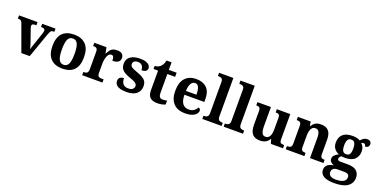

<svg xmlns="http://www.w3.org/2000/svg" viewBox="-21 -1747 5841 2971"><g transform="rotate(20 2899.5 -262.0)"><path d="M80.3 -435.2Q73.3 -454.5 64.4 -464.8Q55.5 -475.1 41.7 -479.1Q27.9 -483 5.7 -483V-536H310.3V-483H284.5Q259.1 -483 247.6 -474.1Q236.1 -465.2 236.1 -446.6Q236.1 -436.8 238.7 -427Q241.3 -417.1 244.7 -407.3L310.4 -218.3Q318.2 -197.7 324.6 -176.8Q331 -155.8 336.5 -137Q341.9 -118.2 345.2 -101.3Q349.6 -121.2 358.9 -148.1Q368.3 -175.1 376 -197.7L443.4 -399.1Q448.4 -412.3 450.7 -423.8Q453 -435.3 453 -446.7Q453 -463.5 440.8 -473.2Q428.7 -483 401.5 -483H386.4V-536H606.2V-483H586Q571.1 -483 560.3 -477Q549.6 -471 540.5 -455.1Q531.3 -439.3 521.1 -410.2L376.4 0H238.4Z M910.9 10Q790.8 10 721.8 -59.6Q652.9 -129.2 652.9 -270.2Q652.9 -410.7 719 -479.8Q785.2 -548.9 914.1 -548.9Q1034.2 -548.9 1103.1 -479.8Q1172.1 -410.7 1172.1 -270.2Q1172.1 -129.2 1105.9 -59.6Q1039.8 10 910.9 10ZM913 -53Q951.4 -53 974.4 -77.7Q997.5 -102.3 1007.3 -150.9Q1017.1 -199.6 1017.1 -270.2Q1017.1 -377.5 993.3 -431.2Q969.5 -484.9 911.9 -484.9Q854.4 -484.9 831.4 -431.2Q808.5 -377.5 808.5 -270.3Q808.5 -163.1 831.9 -108.1Q855.4 -53 913 -53Z M1239.7 0V-53H1243.8Q1266.8 -53 1283.6 -58Q1300.3 -63 1309.9 -78.5Q1319.4 -94 1319.4 -125V-415Q1319.4 -445 1310.8 -459.5Q1302.2 -474 1286.3 -478.5Q1270.5 -483 1248.5 -483H1244.9V-536H1444.7L1464.9 -440.5H1469.9Q1485.2 -475.7 1504.2 -499.8Q1523.3 -524 1550.6 -535.9Q1577.9 -547.7 1619 -547.7Q1676.4 -547.7 1702.3 -523.2Q1728.2 -498.7 1728.2 -459.7Q1728.2 -414.2 1695.4 -391.8Q1662.6 -369.5 1602.7 -369.5Q1602.7 -410.5 1593.3 -431.6Q1583.9 -452.7 1555.5 -452.7Q1533.3 -452.7 1517.5 -436Q1501.7 -419.2 1491.9 -391.8Q1482 -364.5 1477 -333.2Q1472 -302 1472 -273V-120Q1472 -91 1481.2 -76.5Q1490.4 -62 1506.3 -57.5Q1522.2 -53 1541.8 -53H1573.9V0Z M1972.1 10Q1902.4 10 1859.3 -4.3Q1816.2 -18.6 1796.3 -44.5Q1776.4 -70.3 1776.4 -103.5Q1776.4 -131.7 1789.1 -148.2Q1801.9 -164.6 1821.9 -171.5Q1841.9 -178.3 1863.8 -178.3Q1863.8 -116.5 1892.5 -83.9Q1921.2 -51.3 1976.4 -51.3Q2026.5 -51.3 2049.8 -71.9Q2073.1 -92.5 2073.1 -122Q2073.1 -143.6 2061.1 -158.1Q2049.2 -172.7 2022.7 -185.8Q1996.2 -199 1951.8 -214.2Q1895 -234.3 1857.4 -256.4Q1819.9 -278.5 1801.3 -309.9Q1782.8 -341.3 1782.8 -388.9Q1782.8 -469.1 1841.9 -508.5Q1900.9 -547.9 1998.1 -547.9Q2058.3 -547.9 2096 -534.2Q2133.7 -520.6 2151.4 -499Q2169 -477.4 2169 -453Q2169 -420.8 2146.2 -403.4Q2123.3 -386 2075.6 -386Q2075.6 -435.5 2050.5 -462Q2025.4 -488.6 1983.2 -488.6Q1943.8 -488.6 1922.9 -472.1Q1902.1 -455.7 1902.1 -426.5Q1902.1 -394.3 1928.3 -376.2Q1954.5 -358 2023.2 -334.5Q2076.8 -315.9 2114.4 -294.5Q2152.1 -273.1 2171.6 -242.1Q2191.2 -211 2191.2 -162.7Q2191.2 -82.3 2134.3 -36.2Q2077.4 10 1972.1 10Z M2477.9 10Q2401.3 10 2360.5 -25.4Q2319.6 -60.7 2319.6 -147.9V-468H2244.7V-519Q2277.2 -519 2302.7 -531.7Q2328.2 -544.4 2343 -560.9Q2358.3 -576.5 2370.2 -601.4Q2382 -626.2 2389 -660.2H2472.2V-536H2600.3V-468H2472.2V-158.2Q2472.2 -113.6 2487.7 -92.5Q2503.1 -71.4 2538.3 -71.4Q2557.5 -71.4 2575.4 -74Q2593.3 -76.6 2609.3 -80.2V-15.3Q2593.4 -7.5 2558.7 1.2Q2524 10 2477.9 10Z M2935.1 10Q2807 10 2741.4 -62.3Q2675.9 -134.6 2675.9 -265.2Q2675.9 -405.7 2740.8 -477.3Q2805.8 -548.9 2924 -548.9Q3033.2 -548.9 3095.6 -488Q3158.1 -427.2 3158.1 -308.2V-256.9H2830.3Q2832.3 -156.6 2867.5 -110.9Q2902.7 -65.2 2970 -65.2Q3021.4 -65.2 3054.5 -89.3Q3087.5 -113.4 3104.3 -147.9Q3118.3 -143.8 3128.1 -132.5Q3137.8 -121.1 3137.8 -104.1Q3137.8 -78.3 3117.1 -51.8Q3096.3 -25.3 3051.8 -7.7Q3007.3 10 2935.1 10ZM3004.9 -320.8Q3004.9 -397.3 2986.8 -440.6Q2968.6 -483.9 2926 -483.9Q2884.4 -483.9 2859.4 -442.1Q2834.4 -400.4 2832.3 -320.8Z M3218.1 0V-53H3229.9Q3250.6 -53 3266.5 -58.9Q3282.4 -64.8 3291.6 -80.3Q3300.9 -95.8 3300.9 -123.9V-645.9Q3300.9 -673 3288.8 -685.8Q3276.7 -698.6 3260.2 -702.8Q3243.8 -707 3229.9 -707H3218.1V-760H3453.5V-123.9Q3453.5 -95.8 3462.7 -80.3Q3472 -64.8 3488.4 -58.9Q3504.8 -53 3524.4 -53H3536.3V0Z M3570.1 0V-53H3581.9Q3602.6 -53 3618.5 -58.9Q3634.4 -64.8 3643.6 -80.3Q3652.9 -95.8 3652.9 -123.9V-645.9Q3652.9 -673 3640.8 -685.8Q3628.7 -698.6 3612.2 -702.8Q3595.8 -707 3581.9 -707H3570.1V-760H3805.5V-123.9Q3805.5 -95.8 3814.7 -80.3Q3824 -64.8 3840.4 -58.9Q3856.8 -53 3876.4 -53H3888.3V0Z M4168.7 10Q4082.2 10 4041.5 -38.2Q4000.8 -86.5 4000.8 -187.7V-412.1Q4000.8 -441.5 3994.2 -456.6Q3987.7 -471.7 3973.2 -477.3Q3958.8 -483 3934.5 -483H3930.9V-536H4153.4V-215.9Q4153.4 -173.5 4160.3 -141.7Q4167.2 -109.8 4183.5 -92.3Q4199.8 -74.9 4228.8 -74.9Q4261.2 -74.9 4281.4 -93.6Q4301.6 -112.4 4310.8 -146.6Q4320 -180.8 4320 -227V-419.1Q4320 -448.2 4311.6 -461.7Q4303.2 -475.3 4288.5 -479.1Q4273.8 -483 4254.3 -483H4250.7V-536H4472V-116Q4472 -87.5 4480.6 -73.9Q4489.2 -60.3 4504.5 -56.7Q4519.8 -53 4538.9 -53H4547.2V0H4347.6L4325.9 -71.1H4320.9Q4295.1 -27.9 4257.6 -9Q4220 10 4168.7 10Z M4591.9 0V-53H4597.6Q4620.6 -53 4637 -57.7Q4653.5 -62.4 4662.8 -77.4Q4672 -92.3 4672 -122.1V-417.9Q4672 -446.1 4663.3 -460.1Q4654.7 -474 4639 -478.5Q4623.3 -483 4601.3 -483H4596.9V-536H4807.6L4820.6 -464.9H4825.6Q4849.6 -506.4 4885 -527.6Q4920.3 -548.9 4978.7 -548.9Q5058.3 -548.9 5100.8 -503.3Q5143.2 -457.6 5143.2 -355.8V-123.9Q5143.2 -93.4 5150.4 -78.2Q5157.6 -63 5172.3 -58Q5186.9 -53 5208.9 -53H5213.4V0H4991.2V-328.8Q4991.2 -393.2 4974.5 -428.6Q4957.9 -464 4913.7 -464Q4880.3 -464 4860.8 -442.4Q4841.2 -420.8 4832.9 -385.5Q4824.6 -350.2 4824.6 -309V-118.3Q4824.6 -90.4 4833 -76.5Q4841.4 -62.6 4857.1 -57.8Q4872.7 -53 4894.7 -53H4899.2V0Z M5474.6 235.9Q5357.3 235.9 5298.9 200.6Q5240.5 165.3 5240.5 99.2Q5240.5 64.3 5258 38.9Q5275.5 13.6 5306.1 -1.4Q5336.6 -16.4 5375.4 -20.1Q5349 -30.2 5325.7 -50.4Q5302.4 -70.7 5302.4 -105.6Q5302.4 -138.5 5326 -162.5Q5349.7 -186.5 5391.8 -208.8Q5344.7 -224.5 5314.3 -264Q5283.8 -303.5 5283.8 -363.9Q5283.8 -451.6 5336.3 -500.3Q5388.8 -548.9 5498.5 -548.9Q5536.8 -548.9 5567.6 -541.5Q5598.5 -534.1 5620.6 -521.1Q5641 -543.5 5666.6 -561.1Q5692.1 -578.6 5729.2 -578.6Q5762.1 -578.6 5778.9 -561.4Q5795.7 -544.1 5795.7 -520.2Q5795.7 -496.3 5780.6 -478.2Q5765.5 -460.1 5728.2 -460.1Q5728.2 -480.4 5718 -491Q5707.7 -501.6 5693.5 -501.6Q5681.7 -501.6 5672.8 -498.6Q5664 -495.6 5656.3 -492Q5678.5 -471.5 5693.3 -441.6Q5708.1 -411.6 5708.1 -368.1Q5708.1 -289.4 5657.2 -239.3Q5606.3 -189.1 5498.5 -189.1Q5487.6 -189.1 5469.5 -190.3Q5451.4 -191.5 5442.6 -193.5Q5428.8 -187.6 5416.8 -173.5Q5404.9 -159.3 5404.9 -141Q5404.9 -124.7 5417.2 -117Q5429.6 -109.3 5455.8 -109.3H5572.9Q5672.3 -109.3 5718.8 -68.8Q5765.2 -28.2 5765.2 43.7Q5765.2 132.6 5694 184.3Q5622.8 235.9 5474.6 235.9ZM5477.2 175.9Q5535.9 175.9 5572.8 164.2Q5609.8 152.5 5627.3 130.2Q5644.9 107.9 5644.9 78.1Q5644.9 47.8 5625 32.9Q5605.1 17.9 5564.3 17.9H5448.4Q5428.5 17.9 5407.8 24.6Q5387.2 31.2 5373.2 48.3Q5359.2 65.4 5359.2 97.3Q5359.2 122.2 5372.6 139.9Q5385.9 157.6 5412.4 166.8Q5439 175.9 5477.2 175.9ZM5496.1 -248.1Q5526.2 -248.1 5542.2 -262.3Q5558.2 -276.4 5564.4 -303Q5570.6 -329.5 5570.6 -365Q5570.6 -401.9 5564.2 -429.9Q5557.8 -458 5541.8 -473.4Q5525.7 -488.9 5495.6 -488.9Q5466.5 -488.9 5450 -472.9Q5433.5 -457 5426.8 -428.9Q5420.1 -400.9 5420.1 -364Q5420.1 -311.6 5436.4 -279.9Q5452.7 -248.1 5496.1 -248.1Z"/></g></svg>

Font: Noto Serif Malayalam
Style: Regular
Weight: 400
Designer: Indian type Foundry, Jelle Bosma, Monotype Design Team
Foundry: Monotype Imaging Inc.
Version: Version 2.103